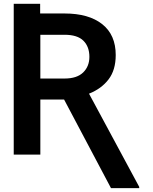

<svg xmlns="http://www.w3.org/2000/svg" viewBox="-20 -797 789 990"><path d="M552.2 172.9 310.5 -283.7H188V0H50.8V-777.3H187V-727.5H313Q437.5 -727.5 507.1 -672.4Q576.7 -617.2 576.7 -513.2Q576.7 -436 539.8 -387.7Q502.9 -339.4 439 -314L697.8 166.5V172.9ZM188 -392.1H313Q376.5 -392.1 408.7 -423.3Q440.9 -454.6 440.9 -503.9Q440.9 -556.2 410.2 -586.9Q379.4 -617.7 313 -617.7H188Z"/></svg>

Font: Inter SemiBold
Style: Regular
Weight: 600
Designer: Rasmus Andersson
Foundry: rsms
Version: Version 4.001;git-9221beed3